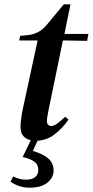

<svg xmlns="http://www.w3.org/2000/svg" viewBox="-20 -637 429 888"><path d="M145 14Q114 14 94.5 -1.5Q75 -17 75 -48Q75 -86 87 -140L154 -450H69L73 -471L113 -475Q164 -482 197 -523L275 -617H306L278 -480H389L383 -448L271 -450L205 -130Q201 -112 199 -98.5Q197 -85 197 -76Q197 -66 203 -60Q209 -54 217 -54Q238 -54 281 -97L297 -84Q272 -47 233.5 -16.5Q195 14 145 14ZM85 89 128 0H160L132 61Q182 76 205 97.5Q228 119 228 152Q228 184 199.5 207.5Q171 231 117 231Q89 231 66 222.5Q43 214 29 203L41 179Q70 194 101 194Q127 194 142 182.5Q157 171 157 149Q157 123 137 109.5Q117 96 85 89Z"/></svg>

Font: DeepMind Serif Text
Style: Italic
Weight: 400
Italic angle: -12°
Designer: Frank Grießhammer / Modifications: Colophon Foundry
Foundry: Colophon Foundry
Version: Version 5.003; ttfautohint (v1.8.2)